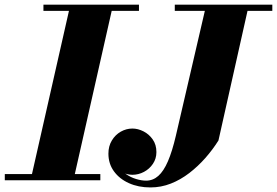

<svg xmlns="http://www.w3.org/2000/svg" viewBox="-64 -770 1182 820"><path d="M66.5 0 236.5 -750H419L249.5 0ZM-43.5 0V-26.5H364.5V0ZM121.5 -723.5V-750H529.5V-723.5ZM578.5 30.5Q527 30.5 486.5 12.2Q446 -6 422.5 -38.5Q399 -71 399 -114Q399 -146 413.8 -170.2Q428.5 -194.5 452 -207.8Q475.5 -221 501.5 -221Q525 -221 548.8 -209Q572.5 -197 588.2 -174.5Q604 -152 604 -120.5Q604 -92.5 589.2 -70.5Q574.5 -48.5 551 -36Q527.5 -23.5 501.5 -23.5Q477.5 -23.5 454 -36Q430.5 -48.5 415.2 -69.2Q400 -90 400 -114H426Q426.5 -84.5 439.8 -62.8Q453 -41 473.5 -26.8Q494 -12.5 517.2 -5.5Q540.5 1.5 560 1.5Q589.5 1.5 612.2 -18.8Q635 -39 653.2 -81.2Q671.5 -123.5 687 -190L817 -750H999L869 -170Q844.5 -131 813 -95.2Q781.5 -59.5 744.5 -31Q707.5 -2.5 665.8 14Q624 30.5 578.5 30.5ZM682.5 -723.5V-750H1099V-723.5Z"/></svg>

Font: Bodoni Moda 9pt ExtraBold
Style: Italic
Weight: 800
Italic angle: -13°
Designer: Owen Earl
Foundry: indestructible type
Version: Version 2.004